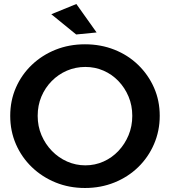

<svg xmlns="http://www.w3.org/2000/svg" viewBox="-20 -929 849 958"><path d="M404 -708Q483 -708 551 -681Q619 -654 669.5 -605Q720 -556 748.5 -491.5Q777 -427 777 -351Q777 -276 748.5 -210Q720 -144 669.5 -95Q619 -46 551 -18.5Q483 9 404 9Q325 9 257.5 -18.5Q190 -46 139 -95Q88 -144 59.5 -209.5Q31 -275 31 -351Q31 -427 59.5 -492Q88 -557 139 -605.5Q190 -654 257.5 -681Q325 -708 404 -708ZM406 -595Q357 -595 314 -576.5Q271 -558 238 -524.5Q205 -491 186.5 -447Q168 -403 168 -351Q168 -299 187 -254.5Q206 -210 239 -176Q272 -142 315 -123Q358 -104 406 -104Q454 -104 496.5 -123Q539 -142 571 -176Q603 -210 621.5 -254.5Q640 -299 640 -351Q640 -403 621.5 -447Q603 -491 571 -524.5Q539 -558 496.5 -576.5Q454 -595 406 -595ZM361 -909 462 -767 360 -757 236 -858Z"/></svg>

Font: Alexandria Medium
Style: Regular
Weight: 500
Designer: Mohamed Gaber
Foundry: Kief Type Foundry
Version: Version 5.100